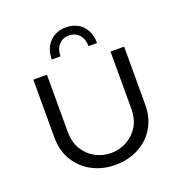

<svg xmlns="http://www.w3.org/2000/svg" viewBox="-128 -805 877 928"><g transform="rotate(-20 310.5 -340.5)"><path d="M311 -694Q345 -694 371.5 -679Q398 -664 412.5 -636.5Q427 -609 427 -571H383Q383 -608 363 -630Q343 -652 311 -652Q279 -652 259 -630Q239 -608 239 -571H194Q194 -609 209 -636.5Q224 -664 250.5 -679Q277 -694 311 -694ZM310 13Q246 13 193 -14.5Q140 -42 108.5 -93Q77 -144 77 -213V-510H147V-216Q147 -163 170.5 -125Q194 -87 231 -67.5Q268 -48 310 -48Q353 -48 390.5 -68Q428 -88 451 -125.5Q474 -163 474 -216V-510H544V-213Q544 -144 513 -93Q482 -42 429 -14.5Q376 13 310 13Z"/></g></svg>

Font: MuseoModerno Thin Light
Style: Regular
Weight: 300
Version: Version 1.003